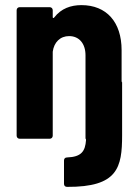

<svg xmlns="http://www.w3.org/2000/svg" viewBox="-20 -542 541 750"><path d="M455 -226V-346C455 -456 396 -522 298 -522C257 -522 219 -509 192 -474C189 -470 186 -471 186 -475V-502C186 -509 181 -514 174 -514H57C50 -514 45 -509 45 -502V-12C45 -5 50 0 57 0H174C181 0 186 -5 186 -12V-340C191 -377 215 -401 250 -401C289 -401 314 -372 314 -326V0H315C315 0 316 2 316 5C313 49 298 71 242 73C234 73 230 78 230 85V176C230 183 234 188 242 188C440 189 457 113 457 -14V-221H456C456 -221 455 -223 455 -226Z"/></svg>

Font: Barlow Semi Condensed
Style: Bold
Weight: 700
Width: 4
Designer: Jeremy Tribby
Foundry: Tribby Type
Version: Version 1.422;hotconv 1.0.109;makeotfexe 2.5.65596